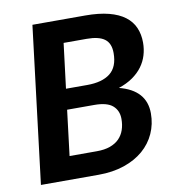

<svg xmlns="http://www.w3.org/2000/svg" viewBox="-75 -715 711 782"><g transform="rotate(-10 280.5 -324.0)"><path d="M31.7 0 110.8 -648.4H329.1Q385.7 -648.4 426.3 -637.9Q466.8 -627.4 492.4 -607.9Q518.1 -588.4 530 -560.8Q542 -533.2 542 -499Q542 -471.7 534.4 -446.8Q526.9 -421.9 511.2 -400.6Q495.6 -379.4 471.2 -362.3Q446.8 -345.2 413.1 -334Q523.4 -305.7 523.4 -209.5Q523.4 -165 506.1 -126.7Q488.8 -88.4 456.3 -60.3Q423.8 -32.2 376.7 -16.1Q329.6 0 270.5 0ZM189.9 -283.2 167 -95.7H279.8Q312 -95.7 335 -104Q357.9 -112.3 372.6 -127.2Q387.2 -142.1 394.3 -162.6Q401.4 -183.1 401.4 -208Q401.4 -242.7 378.2 -262.9Q355 -283.2 302.7 -283.2ZM200.2 -368.2H288.1Q350.1 -368.2 383.3 -394.3Q416.5 -420.4 416.5 -478Q416.5 -518.1 392.6 -535.9Q368.7 -553.7 318.8 -553.7H223.1Z"/></g></svg>

Font: Carlito
Style: Bold Italic
Weight: 700
Italic angle: -7°
Designer: Lukasz Dziedzic
Foundry: tyPoland Lukasz Dziedzic
Version: Version 1.104